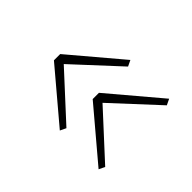

<svg xmlns="http://www.w3.org/2000/svg" viewBox="-80 -649 760 760"><g transform="rotate(45 300.0 -268.5)"><path d="M295 -71 82 -251V-286L295 -466L307 -441L120 -268L307 -96ZM512 -71 299 -251V-286L512 -466L524 -441L337 -268L524 -96Z"/></g></svg>

Font: IBM Plex Mono ExtLt
Style: Regular
Weight: 200
Monospace: yes
Designer: Mike Abbink, Paul van der Laan, Pieter van Rosmalen
Foundry: Bold Monday
Version: Version 2.3